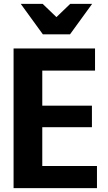

<svg xmlns="http://www.w3.org/2000/svg" viewBox="-20 -970 559 990"><path d="M50 0V-720H198V0ZM122 0V-114H480V0ZM122 -314V-425H454V-314ZM122 -606V-720H470V-606ZM201 -793 87 -950H200L327 -828H215L342 -950H455L341 -793Z"/></svg>

Font: Instrument Sans SemiCondensed
Style: Bold
Weight: 700
Width: 4
Designer: Rodrigo Fuenzalida
Foundry: fragTYPE
Version: Version 1.000;gftools[0.9.28]